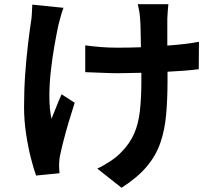

<svg xmlns="http://www.w3.org/2000/svg" viewBox="-20 -815 1040 910"><path d="M281 -778Q274 -760 267.5 -736.5Q261 -713 257 -697Q248 -655 238 -598.5Q228 -542 221 -479.5Q214 -417 214 -358Q214 -299 224 -252Q234 -275 246.5 -307.5Q259 -340 272 -368L334 -328Q320 -285 306.5 -239.5Q293 -194 282.5 -153.5Q272 -113 266 -84Q263 -73 261.5 -58.5Q260 -44 260 -35Q260 -28 260.5 -16.5Q261 -5 262 6L151 17Q140 -13 126.5 -65.5Q113 -118 103.5 -181.5Q94 -245 94 -307Q94 -389 99.5 -465Q105 -541 112.5 -603.5Q120 -666 126 -706Q130 -727 131 -750.5Q132 -774 133 -793ZM384 -600Q421 -595 458 -592Q495 -589 535 -589Q562 -589 591 -589.5Q620 -590 648 -591Q647 -633 646.5 -669.5Q646 -706 644 -726Q643 -745 639.5 -764Q636 -783 633 -795H778Q776 -779 775 -761.5Q774 -744 773 -727V-599Q815 -602 853.5 -606.5Q892 -611 923 -617L922 -487Q892 -483 854 -480Q816 -477 774 -475V-433Q774 -345 767.5 -272Q761 -199 740 -138Q719 -77 675 -25Q631 27 556 75L441 -16Q470 -29 503 -51Q536 -73 557 -96Q596 -136 616 -182Q636 -228 643 -289Q650 -350 650 -434V-470L538 -468Q506 -468 463.5 -470Q421 -472 384 -473Z"/></svg>

Font: Source Han Sans
Style: Bold
Weight: 700
Designer: Ryoko NISHIZUKA Ë•øÂ°öÊ∂ºÂ≠ê (kana, bopomofo & ideographs); Paul D. Hunt (Latin, Greek & Cyrillic); Sandoll Communicatio
Foundry: Adobe
Version: Version 2.004;hotconv 1.0.118;makeotfexe 2.5.65603